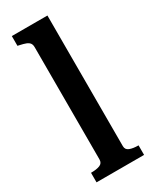

<svg xmlns="http://www.w3.org/2000/svg" viewBox="-192 -786 671 836"><g transform="rotate(-30 143.5 -368.0)"><path d="M207 -736V-79Q207 -61 224 -54.5Q241 -48 267 -48H268V0H29V-48H30Q57 -48 73.5 -54.5Q90 -61 90 -80V-644Q90 -657 84.5 -664.5Q79 -672 67.5 -676.5Q56 -681 37 -685L28 -687V-736Z"/></g></svg>

Font: Roboto Serif 28pt Condensed Medium
Style: Regular
Weight: 500
Width: 3
Designer: Greg Gazdowicz
Foundry: Commercial Type
Version: Version 1.008